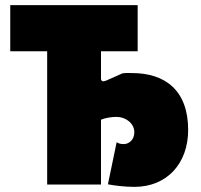

<svg xmlns="http://www.w3.org/2000/svg" viewBox="-20 -720 786 749"><path d="M504 9C633 9 714 -84 714 -213C714 -366 626 -435 495 -435C479 -435 474 -436 458 -434L395 -406C379 -399 374 -405 374 -414V-520H517V-700H20V-520H164V0H374V-253C390 -260 414 -264 435 -264C470 -264 504 -239 504 -204C504 -172 480 -158 464 -158C451 -158 446 -159 435 -165L401 -1C426 4 468 9 504 9Z"/></svg>

Font: Finlandica Black
Style: Regular
Weight: 900
Designer: Niklas Ekholm, Juho Hiilivirta, Jaakko Suomalainen
Foundry: Helsinki Type Studio
Version: Version 2.000;Glyphs 3.2 (3202)